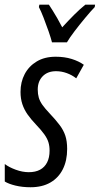

<svg xmlns="http://www.w3.org/2000/svg" viewBox="-32 -786 424 816"><path d="M97.7 9.8Q63 9.8 33.7 2.7Q4.4 -4.4 -11.7 -14.6V-88.9Q6.3 -75.2 34.9 -64.7Q63.5 -54.2 90.3 -54.2Q118.7 -54.2 138.2 -64.7Q157.7 -75.2 168.2 -95.7Q178.7 -116.2 178.7 -145.5Q178.7 -165.5 173.8 -181.4Q168.9 -197.3 156.5 -214.8Q144 -232.4 121.6 -255.9Q100.6 -277.8 85.7 -298.8Q70.8 -319.8 63 -343.3Q55.2 -366.7 55.2 -395.5Q55.2 -437.5 73 -471.2Q90.8 -504.9 124.3 -524.9Q157.7 -544.9 204.6 -544.9Q242.2 -544.9 272.7 -535.4Q303.2 -525.9 324.2 -510.7L292 -453.1Q273.9 -467.3 251.7 -475.3Q229.5 -483.4 206.1 -483.4Q170.4 -483.4 149.4 -461.9Q128.4 -440.4 128.4 -405.3Q128.4 -386.7 132.8 -371.3Q137.2 -356 148.4 -340.1Q159.7 -324.2 179.2 -303.7Q205.1 -276.4 221.4 -254.6Q237.8 -232.9 245.6 -209.5Q253.4 -186 253.4 -152.8Q253.4 -103.5 235.1 -66.9Q216.8 -30.3 182.1 -10.3Q147.5 9.8 97.7 9.8ZM189 -606Q184.6 -623.5 174.6 -652.6Q164.6 -681.6 153.3 -710.4Q142.1 -739.3 133.3 -755.9L135.3 -766.1H175.8Q182.6 -755.9 191.7 -741.5Q200.7 -727.1 211.2 -709Q221.7 -690.9 232.4 -669.9Q258.8 -698.7 283.4 -723.4Q308.1 -748 330.6 -766.1H372.1L370.6 -755.9Q354.5 -739.3 331.1 -711.2Q307.6 -683.1 285.6 -654.3Q263.7 -625.5 252.4 -606Z"/></svg>

Font: Open Sans Condensed
Style: Italic
Weight: 400
Width: 3
Italic angle: -12°
Designer: Monotype Design Team
Foundry: Monotype Imaging Inc.
Version: Version 3.000